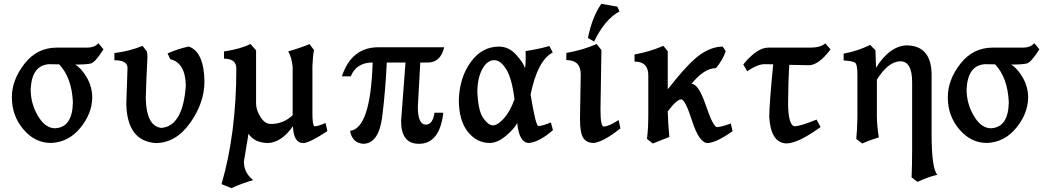

<svg xmlns="http://www.w3.org/2000/svg" viewBox="-20 -729 5461 1002"><path d="M267.6 -59.6Q358.9 -64.5 360.4 -196.8Q354.5 -323.2 289.1 -393.1L236.8 -394Q146 -389.2 140.1 -262.7Q140.1 -188 178.2 -123.8Q216.3 -59.6 267.6 -59.6ZM246.1 17.1Q162.6 17.1 102.3 -53.7Q42 -124.5 42 -221.2Q42 -312 107.7 -396.2Q173.3 -480.5 276.4 -480.5H433.1Q475.1 -480.5 493.2 -503.9L520 -471.7Q476.6 -402.8 453.6 -397.5Q430.7 -392.1 372.6 -392.1Q405.8 -372.1 433.6 -323.5Q461.4 -274.9 461.4 -218.8Q460 -135.7 398.9 -61.3Q337.9 13.2 246.1 17.1Z M791.5 17.6Q642.6 5.9 639.2 -187.5L645.5 -374.5Q645.5 -414.6 577.1 -414.6V-452.1Q658.7 -462.4 724.1 -489.7L746.6 -460Q749.5 -447.3 749.5 -429.7Q743.7 -325.2 740.7 -216.3Q744.1 -68.8 823.2 -61.5Q935.5 -72.3 949.7 -282.7Q947.3 -401.4 868.7 -419.9L854.5 -450.2Q907.7 -474.1 965.3 -486.3Q1044.9 -457.5 1046.9 -303.7Q1046.9 -192.4 972.2 -87.4Q897.5 17.6 791.5 17.6Z M1187.5 252.9 1136.2 231.9Q1213.4 -34.7 1213.4 -371.6Q1213.4 -422.9 1148.9 -422.9V-460.4Q1239.7 -474.6 1287.1 -499.5L1316.4 -466.3V-189.5Q1316.4 -154.8 1339.4 -118.4Q1362.3 -82 1393.1 -82Q1459 -82 1507.3 -127.9V-379.4Q1502.4 -429.2 1484.4 -460.9Q1549.8 -479.5 1595.2 -499L1618.7 -467.8Q1612.8 -440.4 1610.4 -385.3V-140.6Q1610.4 -75.7 1620.6 -69.8Q1641.1 -69.8 1678.7 -87.4L1688.5 -44.9Q1596.2 16.6 1563 17.6Q1511.7 17.6 1508.8 -70.3Q1449.2 14.6 1377 17.6Q1306.2 15.1 1276.9 -31.2L1252.9 114.3Q1252.9 172.9 1301.3 210.9Q1241.7 228 1187.5 252.9Z M2166 21.5Q2073.2 21.5 2073.2 -97.7L2096.2 -402.8H1998.5Q1992.2 -261.7 1974.9 -121.8Q1957.5 18.1 1877.9 21.5Q1818.4 18.6 1807.1 -45.9Q1914.1 -59.6 1924.8 -402.8Q1839.8 -402.8 1810.5 -330.6H1764.2Q1814.5 -482.4 1954.6 -482.4H2298.3Q2278.8 -402.8 2213.4 -402.8H2173.3L2160.6 -171.4Q2160.6 -78.6 2202.6 -78.6Q2238.3 -78.6 2247.6 -140.6H2293.5Q2274.9 21.5 2166 21.5Z M2553.2 -74.7Q2578.6 -75.7 2610.6 -112.1Q2642.6 -148.4 2665 -210.9Q2651.9 -318.8 2622.3 -366.9Q2592.8 -415 2559.1 -415Q2521 -414.1 2496.1 -366.7Q2471.2 -319.3 2471.2 -248Q2475.6 -149.9 2502.2 -112.3Q2528.8 -74.7 2553.2 -74.7ZM2740.7 17.1Q2689.5 17.1 2679.2 -86.9Q2664.1 -57.1 2620.1 -20Q2576.2 17.1 2535.6 17.1Q2467.8 17.1 2421.1 -41.7Q2374.5 -100.6 2374.5 -208.5Q2378.4 -325.2 2437 -405.5Q2495.6 -485.8 2584 -485.8Q2636.2 -485.8 2675 -441.9Q2713.9 -397.9 2719.7 -373Q2723.6 -388.2 2723.6 -439.5L2722.7 -462.4Q2790 -472.7 2847.2 -488.8L2864.7 -455.1Q2785.6 -414.1 2749 -235.8Q2775.4 -73.7 2789.6 -70.8Q2813 -72.8 2855 -89.8L2865.7 -49.8Q2795.4 11.7 2740.7 17.1Z M3079.1 17.1Q3042 17.1 3024.4 -8.5Q3006.8 -34.2 3006.8 -108.9L3010.7 -340.8Q3010.7 -415.5 2935.5 -415.5V-452.6Q3027.3 -469.2 3093.8 -499.5L3118.7 -467.8L3113.8 -158.7Q3113.8 -68.8 3130.4 -68.8Q3156.7 -68.8 3208.5 -102.5L3217.8 -59.1Q3131.3 10.3 3079.1 17.1ZM3080.6 -512.2 3048.3 -530.8Q3070.3 -640.6 3118.2 -709L3201.7 -694.3L3212.9 -669.4Q3135.7 -627.4 3080.6 -512.2Z M3386.7 20 3356.4 -4.4Q3363.3 -57.1 3363.3 -130.4V-335.9Q3363.3 -407.7 3291.5 -407.7V-444.8Q3368.2 -458 3441.9 -489.7L3464.8 -461.9V-263.2Q3575.2 -403.8 3635.3 -444.8Q3695.3 -485.8 3751.5 -485.8L3767.1 -462.4Q3753.9 -418.5 3716.3 -373.5Q3654.8 -373 3588.9 -291.5Q3625.5 -291.5 3663.8 -178.5Q3702.1 -65.4 3722.7 -65.4Q3747.1 -67.4 3793.9 -84.5L3803.2 -44.4Q3719.7 14.6 3673.8 17.6Q3629.4 17.6 3592.5 -96.4Q3555.7 -210.4 3535.2 -210.4Q3511.2 -210 3464.8 -147.5Q3466.3 -85.4 3473.1 -14.2Z M4084.5 19.5Q4002.4 16.6 3994.6 -118.7Q3994.6 -183.1 4015.1 -393.6L3966.3 -394Q3931.6 -392.6 3879.4 -357.4L3858.9 -392.6Q3930.2 -480 3989.3 -480.5H4212.4Q4261.2 -481 4287.1 -502.4L4314.5 -471.2Q4252 -388.7 4201.7 -388.7L4099.1 -390.6Q4093.3 -299.8 4092.8 -184.1Q4094.7 -71.8 4128.4 -69.8Q4158.2 -71.3 4241.7 -105L4262.2 -65.9Q4146 18.6 4084.5 19.5Z M4768.6 220.2 4737.3 196.8Q4740.2 130.9 4740.2 52.2V-300.3Q4740.2 -409.2 4678.2 -409.2Q4614.3 -407.2 4556.2 -313V-122.6Q4556.6 -72.8 4566.4 -12.2Q4517.1 2.9 4480 20L4448.7 -3.9Q4453.1 -46.4 4454.6 -114.7V-339.8Q4454.6 -395 4441.2 -402.8Q4427.7 -410.6 4382.8 -413.6V-449.2Q4457 -462.9 4521 -494.6L4548.8 -466.8L4551.8 -375.5Q4621.6 -487.3 4709.5 -492.2Q4838.4 -492.2 4841.8 -344.2V-31.2Q4841.8 149.9 4871.6 182.6Q4817.4 196.8 4768.6 220.2Z M5151.9 -59.6Q5243.2 -64.5 5244.6 -196.8Q5238.8 -323.2 5173.3 -393.1L5121.1 -394Q5030.3 -389.2 5024.4 -262.7Q5024.4 -188 5062.5 -123.8Q5100.6 -59.6 5151.9 -59.6ZM5130.4 17.1Q5046.9 17.1 4986.6 -53.7Q4926.3 -124.5 4926.3 -221.2Q4926.3 -312 4991.9 -396.2Q5057.6 -480.5 5160.6 -480.5H5317.4Q5359.4 -480.5 5377.4 -503.9L5404.3 -471.7Q5360.8 -402.8 5337.9 -397.5Q5314.9 -392.1 5256.8 -392.1Q5290 -372.1 5317.9 -323.5Q5345.7 -274.9 5345.7 -218.8Q5344.2 -135.7 5283.2 -61.3Q5222.2 13.2 5130.4 17.1Z"/></svg>

Font: Kelvinch
Style: Bold
Weight: 700
Designer: Paul James Miller
Foundry: High-Logic / Made with FontCreator
Version: Version 3.501;March 28, 2021;FontCreator 13.0.0.2683 64-bit